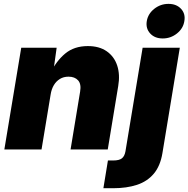

<svg xmlns="http://www.w3.org/2000/svg" viewBox="-20 -787 992 1011"><path d="M246.6 -289.1 198.7 0H2.9L91.8 -535.6H278.3L258.8 -395.5L245.1 -401.4Q275.9 -465.3 323.2 -504.9Q370.6 -544.4 442.4 -544.4Q502.9 -544.4 542.2 -516.8Q581.5 -489.3 597.2 -441.7Q612.8 -394 602.5 -334L547.4 0H351.6L401.9 -304.7Q408.7 -344.7 391.1 -364Q373.5 -383.3 340.8 -383.3Q314.9 -383.3 295.4 -371.3Q275.9 -359.4 263.4 -338.4Q251 -317.4 246.6 -289.1ZM731 -535.6H926.8L835.4 18.6Q824.2 86.9 789.8 127.7Q755.4 168.5 701.2 186.3Q647 204.1 576.2 204.1H524.4L548.3 58.1H575.2Q607.9 58.1 622.1 46.6Q636.2 35.2 640.6 9.8ZM836.9 -584.5Q794.9 -584.5 770.8 -610.8Q746.6 -637.2 752.9 -675.8Q759.3 -714.4 792.2 -740.5Q825.2 -766.6 867.2 -766.6Q909.2 -766.6 933.3 -740.5Q957.5 -714.4 950.7 -675.8Q944.8 -637.2 911.9 -610.8Q878.9 -584.5 836.9 -584.5Z"/></svg>

Font: Inter 20pt Black
Style: Italic
Weight: 900
Italic angle: -9.3988°
Version: Version 4.001;git-66647c0bb